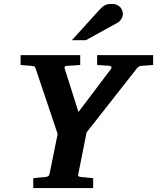

<svg xmlns="http://www.w3.org/2000/svg" viewBox="-20 -949 793 969"><path d="M689 -616.2Q683.6 -615.2 678.5 -611.1Q673.3 -606.9 670.9 -604L417 -280.8L375 -69.8Q372.6 -61 377.4 -58.6Q382.3 -56.2 393.1 -55.2Q401.9 -54.7 411.1 -53.7Q419.4 -52.7 429.4 -51.8Q439.5 -50.8 450.2 -49.8V0H147.9V-49.8Q157.7 -50.8 168 -51.8Q178.2 -52.7 186.5 -53.7Q195.8 -54.7 205.1 -55.2Q214.8 -56.2 221.2 -58.6Q227.5 -61 230 -70.8L271 -272.9L159.2 -605Q156.7 -613.3 149.9 -614.7Q143.1 -616.2 133.8 -617.2Q126.5 -617.2 117.7 -618.2Q110.4 -618.7 101.3 -619.4Q92.3 -620.1 84 -621.1V-670.9H384.8V-621.1Q373.5 -620.1 362.5 -619.4Q351.6 -618.7 342.8 -618.2Q332.5 -617.2 323.2 -617.2Q314.9 -617.2 309.1 -614Q303.2 -610.8 307.1 -601.1L376 -383.8L541 -602.1Q543.9 -606 542 -611.1Q540 -616.2 528.8 -617.2L470.2 -621.1V-670.9H752.9V-621.1ZM600.1 -876.5Q600.1 -871.6 598.1 -865.5Q596.2 -859.4 592.5 -853.5Q588.9 -847.7 584.2 -842.5Q579.6 -837.4 573.7 -834.5L413.1 -746.1H342.8L480 -897.5Q488.3 -906.7 495.4 -912.8Q502.4 -918.9 509.8 -922.6Q517.1 -926.3 524.9 -927.7Q532.7 -929.2 543 -929.2Q559.1 -929.2 570.1 -924.3Q581.1 -919.4 587.6 -911.9Q594.2 -904.3 597.2 -894.8Q600.1 -885.3 600.1 -876.5Z"/></svg>

Font: Charis SIL Am
Style: Bold Italic
Weight: 700
Italic angle: -11°
Foundry: SIL International
Version: Version 5.000